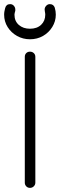

<svg xmlns="http://www.w3.org/2000/svg" viewBox="-58 -909 290 929"><path d="M62 -634Q62 -645 69 -652Q76 -659 87 -659Q98 -659 105.5 -652Q113 -645 113 -634V-25Q113 -15 105.5 -7.5Q98 0 87 0Q76 0 69 -7.5Q62 -15 62 -25ZM159 -854Q158 -859 158 -863Q158 -873 165.5 -881Q173 -889 183 -889Q201 -889 207 -872Q212 -855 212 -838Q212 -806 195 -778.5Q178 -751 150 -735Q122 -719 87 -719Q53 -719 24.5 -735Q-4 -751 -21 -778Q-38 -805 -38 -838Q-38 -846 -36.5 -854.5Q-35 -863 -33 -870Q-28 -889 -9 -889Q2 -889 9 -881Q16 -873 16 -863Q16 -860 16 -857Q12 -844 12 -838Q12 -807 33 -788.5Q54 -770 87 -770Q121 -770 141 -789Q161 -808 161 -838Q161 -844 159 -854Z"/></svg>

Font: Libertine Sup
Style: Regular
Weight: 400
Designer: Bastien Sozeau
Foundry: NBR — Bastien Sozeau
Version: Version 2.003; ttfautohint (v1.8.4.7-5d5b);gftools[0.9.33]